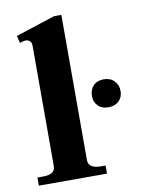

<svg xmlns="http://www.w3.org/2000/svg" viewBox="-82 -777 653 838"><g transform="rotate(-10 245.0 -358.5)"><path d="M22 -36H47Q101 -36 101 -72V-605Q101 -634 73 -634Q67 -634 49 -628L41 -660L216 -717H248V-73Q248 -55 262 -45.5Q276 -36 302 -36H324V0H22ZM318 -345Q318 -373 335 -390.5Q352 -408 381 -408Q410 -408 427.5 -390Q445 -372 445 -345Q445 -318 427.5 -301Q410 -284 381 -284Q352 -284 335 -301Q318 -318 318 -345Z"/></g></svg>

Font: Taviraj SemiBold
Style: Regular
Weight: 600
Designer: Katatrad Team
Foundry: CadsonDemak
Version: Version 1.001